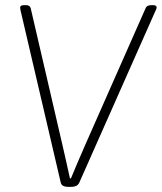

<svg xmlns="http://www.w3.org/2000/svg" viewBox="-20 -722 627 744"><path d="M244 2Q218 2 215 -16L60 -680Q58 -689 58 -693Q58 -702 74 -702H81Q96 -702 99 -690L222 -160Q230 -123 238 -89.5Q246 -56 251 -31H255Q265 -56 279.5 -89.5Q294 -123 310 -160L545 -692Q550 -702 567 -702H573Q587 -702 587 -693Q587 -688 582 -679L288 -16Q281 2 256 2Z"/></svg>

Font: Asap Semi Condensed Semi Condensed Thin
Style: Italic
Weight: 100
Width: 4
Italic angle: -6°
Designer: Pablo Cosgaya
Foundry: Omnibus-Type
Version: Version 3.001; ttfautohint (v1.8.4.7-5d5b)